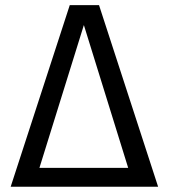

<svg xmlns="http://www.w3.org/2000/svg" viewBox="-20 -708 640 728"><path d="M355.5 -688.5 579.5 0H20.5L244.5 -688.5ZM298 -613 129.5 -71.5H466Z"/></svg>

Font: Fast_Mono
Style: Regular
Weight: 400
Monospace: yes
Designer: Carrois Corporate, Edenspiekermann AG, Nikita Prokopov
Foundry: Carrois Corporate, Edenspiekermann AG, Nikita Prokopov
Version: Version 5.002